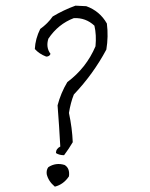

<svg xmlns="http://www.w3.org/2000/svg" viewBox="-20 -702 540 692"><path d="M154.3 -99.6Q181.6 -117.2 212.9 -107.4Q232.4 -95.7 228.5 -66.4Q209 -37.1 177.7 -29.3Q154.3 -48.8 148.4 -74.2Q146.5 -89.8 154.3 -99.6ZM169.9 -642.6Q209 -666 252 -681.6L291 -679.7Q339.8 -662.1 365.2 -617.2Q371.1 -570.3 363.3 -523.4Q316.4 -435.5 246.1 -361.3Q234.4 -332 228.5 -294.9Q240.2 -240.2 242.2 -189.5Q228.5 -166 210.9 -142.6Q193.4 -142.6 181.6 -150.4Q181.6 -166 197.3 -173.8Q193.4 -246.1 187.5 -322.3Q199.2 -367.2 222.7 -406.2Q291 -457 324.2 -535.2Q328.1 -576.2 320.3 -609.4Q289.1 -638.7 246.1 -636.7Q189.5 -615.2 154.3 -562.5Q144.5 -531.2 162.1 -507.8Q158.2 -498 146.5 -498Q121.1 -507.8 105.5 -525.4Q107.4 -562.5 125 -597.7Q152.3 -617.2 169.9 -642.6Z"/></svg>

Font: BoLeHuaiShuti
Style: Regular
Weight: 400
Designer: Aston.linsen@gmail.com
Foundry: BoLe
Version: Version 1.00 June 15, 2016, initial release